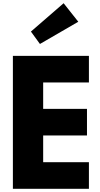

<svg xmlns="http://www.w3.org/2000/svg" viewBox="-20 -1172 620 1192"><path d="M172 -976 228 -899 466 -1037 375 -1152ZM532 -825H60V0H532V-165H248V-331H520V-496H248V-660H532Z"/></svg>

Font: Hussar Techniczny
Style: Bold 
Weight: 700
Foundry: Cannot Into Space Fonts
Version: Version 0.77